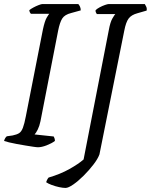

<svg xmlns="http://www.w3.org/2000/svg" viewBox="-28 -724 742 944"><path d="M159 0Q152 0 135.5 -2.5Q119 -5 97.5 -8.5Q76 -12 54.5 -16Q33 -20 16.5 -24Q0 -28 -8 -31Q-6 -39 -2 -45.5Q2 -52 6 -54L34 -58Q54 -62 65.5 -69Q77 -76 84.5 -95.5Q92 -115 99 -152L183 -579Q192 -621 201.5 -637Q211 -653 214 -656H124Q121 -659 119 -663Q117 -667 116 -674Q123 -680 136 -687Q149 -694 162 -699Q175 -704 180 -704H357Q361 -700 365 -692Q369 -684 369 -673L322 -660Q290 -652 278 -633Q266 -614 258 -574L171 -128Q166 -104 157.5 -87Q149 -70 142 -63L236 -53Q238 -50 240 -44Q242 -38 242 -31Q226 -19 201.5 -9.5Q177 0 159 0ZM294 200Q281 200 262.5 196Q244 192 226.5 185.5Q209 179 199 172Q201 165 204.5 158.5Q208 152 211 149Q269 132 313.5 107Q358 82 383 60L507 -576Q514 -615 524.5 -633Q535 -651 539 -655H448Q446 -658 443.5 -663Q441 -668 442 -674Q449 -681 462 -688Q475 -695 488 -699.5Q501 -704 506 -704H684Q686 -700 690.5 -692Q695 -684 693 -672L648 -659Q618 -651 604.5 -633Q591 -615 583 -573L461 35Q453 57 431.5 85Q410 113 383.5 139.5Q357 166 332.5 183Q308 200 294 200Z"/></svg>

Font: Texturina Medium 12pt Light
Style: Italic
Weight: 300
Italic angle: -11°
Version: Version 1.002